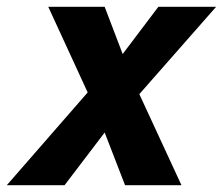

<svg xmlns="http://www.w3.org/2000/svg" viewBox="-77 -545 656 565"><path d="M-57 0 181 -273 65 -525H231L284 -386L389 -525H559L333 -268L457 0H291L231 -155L113 0Z"/></svg>

Font: Radio Canada
Style: Bold Italic
Weight: 700
Italic angle: -12°
Designer: Charles Daoud, Etienne Aubert Bonn, Alexandre Saumier Demers, Jacques Le Bailly
Foundry: Radio-Canada
Version: Version 2.104; ttfautohint (v1.8.4.7-5d5b);gftools[0.9.28.de